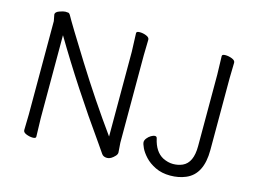

<svg xmlns="http://www.w3.org/2000/svg" viewBox="-98 -876 1399 1061"><g transform="rotate(15 601.5 -345.5)"><path d="M1128 -677 1126 -588V-177Q1126 -38 1036 0Q996 17 947.5 17Q899 17 862 -1Q825 -19 802 -44Q779 -69 768.5 -91.5Q758 -114 758 -124.5Q758 -135 767 -146.5Q776 -158 788.5 -165.5Q801 -173 811 -173Q821 -173 823 -162Q839 -90 887 -64Q917 -49 946 -49Q975 -49 1000 -60Q1055 -85 1055 -180V-589L1052 -695Q1052 -705 1071 -705Q1090 -705 1109 -697.5Q1128 -690 1128 -677ZM106 -641 99 -678Q99 -692 121.5 -700Q144 -708 154.5 -708Q165 -708 171 -707Q177 -706 182 -698Q207 -652 324.5 -464Q442 -276 566 -104V-589L562 -695Q562 -705 581 -705Q600 -705 618.5 -697.5Q637 -690 637 -677L635 -588V-87L639 -32Q639 -22 630 -12Q607 13 585.5 13Q564 13 554.5 -1Q545 -15 520 -51Q328 -321 175 -579V-105L178 1Q178 11 160 11Q142 11 123 3.5Q104 -4 104 -17L106 -106Z"/></g></svg>

Font: LXGW Bright GB
Style: Regular
Weight: 400
Designer: Christian Thalmann (Catharsis Fonts)
Foundry: LXGW / Christian Thalmann (Catharsis Fonts) / Fontworks Inc.
Version: Version 5.510